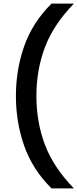

<svg xmlns="http://www.w3.org/2000/svg" viewBox="-20 -828 431 1068"><path d="M266.5 220Q161 115 114.8 -16.2Q68.5 -147.5 68.5 -294Q68.5 -440.5 114.8 -571.8Q161 -703 266.5 -808H391Q277.5 -691 230 -565.2Q182.5 -439.5 182.5 -294Q182.5 -148.5 230 -22.8Q277.5 103 391 220Z"/></svg>

Font: Encode Sans Expanded Expanded Medium
Style: Regular
Weight: 500
Width: 7
Designer: Multiple Designers
Foundry: Impallari Type
Version: Version 3.000; ttfautohint (v1.8.3) -l 8 -r 50 -G 200 -x 14 